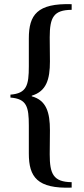

<svg xmlns="http://www.w3.org/2000/svg" viewBox="-20 -764 403 919"><path d="M323 134V108C235 107 218 68 218 -25L219 -140C219 -226 202 -284 132 -303V-306C202 -327 219 -384 219 -470L218 -585C218 -682 237 -716 323 -717V-744C158 -749 118 -693 118 -580V-447C118 -356 108 -317 30 -311V-297C108 -291 118 -253 118 -163V-29C118 83 158 140 323 134Z"/></svg>

Font: Nithya Ranjana DU
Style: Regular
Weight: 400
Designer: Designed by Tathagata Biswas and Noopur Datye with help from Ananda Maharjan, Callijatra
Foundry: Ek Type
Version: Version 1.000;Glyphs 3.2.3 (3260)